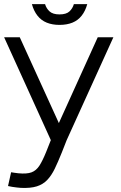

<svg xmlns="http://www.w3.org/2000/svg" viewBox="-22 -681 587 933"><path d="M529 -500 302 0 278 61Q260 106 244 139Q228 172 207.5 193.5Q187 215 157 224.5Q127 234 80 232Q70 231 59 230Q48 229 37 227Q26 225 17 223L32 156Q37 157 47.5 158.5Q58 160 67 161Q108 165 131 156.5Q154 148 169.5 124Q185 100 202 58L225 0L-2 -500H74L264 -83L453 -500ZM267 -560Q232 -560 205 -571Q178 -582 160 -605Q142 -628 133 -661H197Q203 -640 219 -625.5Q235 -611 267 -611Q300 -611 315.5 -625.5Q331 -640 337 -661H402Q393 -628 375 -605Q357 -582 330 -571Q303 -560 267 -560Z"/></svg>

Font: Nata Sans
Style: Regular
Weight: 400
Designer: Daniel Uzquiano Cruz
Version: Version 1.001